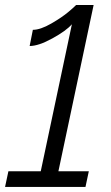

<svg xmlns="http://www.w3.org/2000/svg" viewBox="-20 -739 438 759"><path d="M13.2 -62H141.1L264.2 -643.1Q241.7 -617.2 187 -587.2Q132.3 -557.1 97.2 -557.1L109.9 -621.1Q139.6 -621.1 182.4 -645.8Q225.1 -670.4 250.7 -692.1Q276.4 -713.9 280.8 -719.2H350.1L210.9 -62H331.1L317.9 0H0Z"/></svg>

Font: Rawline
Style: Italic
Weight: 400
Italic angle: -12°
Designer: Matt McInerney, Pablo Impallari, Rodrigo Fuenzalida
Foundry: Matt McInerney, Pablo Impallari, Rodrigo Fuenzalida
Version: Version 4.020;PS 004.020;hotconv 1.0.88;makeotf.lib2.5.64775